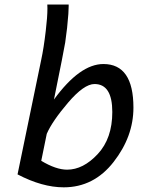

<svg xmlns="http://www.w3.org/2000/svg" viewBox="-20 -801 664 834"><path d="M271.5 -64Q341.3 -64 404.5 -131.8Q467.8 -199.7 467.8 -314.5Q467.8 -436 390.6 -436Q344.7 -436 275.6 -355Q206.5 -273.9 183.1 -219.7L159.2 -102.5Q223.1 -64 271.5 -64ZM256.8 12.7Q163.6 12.7 56.2 -43.5L159.2 -542Q169.9 -591.3 178.7 -666.5Q186 -726.6 186 -765.1L185.5 -781.2H278.3V-773.9Q278.3 -762.2 276.9 -740.2Q272.9 -681.6 263.2 -616.2Q258.3 -585 214.4 -368.7Q326.7 -522.9 429.2 -522.9Q559.6 -522.9 559.6 -333.5Q559.6 -208 473.6 -97.7Q387.7 12.7 256.8 12.7Z"/></svg>

Font: Cadman
Style: Italic
Weight: 400
Italic angle: -12°
Designer: Paul James MIller
Foundry: High-Logic / Made with FontCreator
Version: Version 2.114;March 28, 2021;FontCreator 13.0.0.2683 64-bit